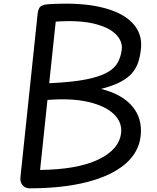

<svg xmlns="http://www.w3.org/2000/svg" viewBox="-20 -1024 856 1044"><path d="M141 0Q117 0 102.8 -17Q88.5 -34 91 -59.5L184.5 -948Q188 -980.5 202.2 -990Q216.5 -999.5 243.5 -1001Q415 -1012 530.8 -984.5Q646.5 -957 701.5 -897.8Q756.5 -838.5 746 -755Q742 -717.5 731.8 -686Q721.5 -654.5 699.2 -627.8Q677 -601 636.2 -579.2Q595.5 -557.5 529.5 -540.5Q643.5 -512 699.2 -446Q755 -380 745 -286Q735.5 -195.5 660 -131.5Q584.5 -67.5 452.2 -33.8Q320 0 141 0ZM198 -100Q398.5 -102 513 -155.8Q627.5 -209.5 638.5 -300.5Q645 -359 599 -403.5Q553 -448 461.2 -469.5Q369.5 -491 238 -480.5ZM247.5 -571.5Q371 -577 447 -592Q523 -607 563.8 -630.5Q604.5 -654 621 -685.2Q637.5 -716.5 642 -754Q647.5 -799 610.5 -837Q573.5 -875 492.5 -895Q411.5 -915 283 -906.5Z"/></svg>

Font: Edu SA Hand Medium
Style: Regular
Weight: 500
Designer: Tina and Corey Anderson, Eben Sorkin, Mirko Velimirovic
Foundry: Google for Education
Version: Version 2.000